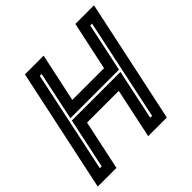

<svg xmlns="http://www.w3.org/2000/svg" viewBox="-189 -863 1027 1027"><g transform="rotate(-45 324.0 -350.0)"><path d="M-12 0 137 -700H278.5L219.5 -424H459.5L518.5 -700H659.5L510.5 0H369.5L429.5 -282.5H189.5L129.5 0ZM65.5 -62H79.5L140 -348H507.5L447 -62H461L583 -638H569L510.5 -362H143L201.5 -638H187.5Z"/></g></svg>

Font: Tourney Thin
Style: Italic
Weight: 100
Italic angle: -12°
Designer: Tyler Finck
Foundry: Etcetera Type Co
Version: Version 1.015